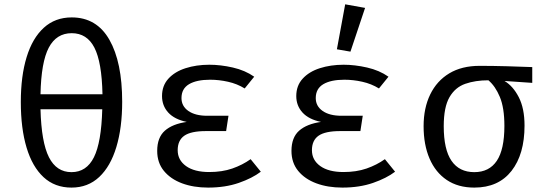

<svg xmlns="http://www.w3.org/2000/svg" viewBox="-20 -848 2502 880"><path d="M308.7 -768.2Q423.1 -768.2 481.5 -665.6Q540 -563.1 540 -381.5Q540 -262.6 513.3 -174.1Q486.7 -85.6 434.9 -36.9Q383.1 11.8 307.7 11.8Q231.3 11.8 179.7 -35.9Q128.2 -83.6 101.8 -171.5Q75.4 -259.5 75.4 -380.5Q75.4 -499.5 102.1 -586.4Q128.7 -673.3 180.8 -720.8Q232.8 -768.2 308.7 -768.2ZM308.7 -695.9Q238.5 -695.9 203.6 -629.7Q168.7 -563.6 165.6 -415.9H449.7Q446.7 -563.6 412.6 -629.7Q378.5 -695.9 308.7 -695.9ZM448.7 -347.2H165.6Q169.7 -195.4 204.4 -127.2Q239 -59 307.7 -59Q376.4 -59 410.5 -127.2Q444.6 -195.4 448.7 -347.2Z M1016.4 -247.2H924.1Q854.9 -247.2 824.6 -225.9Q794.4 -204.6 794.4 -159.5Q794.4 -114.4 832.6 -86.9Q870.8 -59.5 939 -59.5Q997.9 -59.5 1044.6 -75.6Q1091.3 -91.8 1128.7 -118.5L1175.4 -61Q1136.4 -31.3 1074.4 -9.7Q1012.3 11.8 933.8 11.8Q867.2 11.8 814.6 -7.7Q762.1 -27.2 731.3 -64.6Q700.5 -102.1 700.5 -156.4Q700.5 -217.9 735.6 -249Q770.8 -280 835.9 -289.2Q779.5 -301 751 -332.3Q722.6 -363.6 722.6 -407.7Q722.6 -455.4 751.8 -487.4Q781 -519.5 830.5 -535.4Q880 -551.3 939.5 -551.3Q990.8 -551.3 1047.2 -538.5Q1103.6 -525.6 1145.1 -496.4L1101.5 -442.6Q1066.7 -464.1 1025.1 -473.3Q983.6 -482.6 943.1 -482.6Q881 -482.6 846.4 -462.1Q811.8 -441.5 811.8 -398.5Q811.8 -361.5 843.3 -339.5Q874.9 -317.4 929.7 -317.4H1027.2Z M1631.8 -247.2H1539.5Q1470.3 -247.2 1440 -225.9Q1409.7 -204.6 1409.7 -159.5Q1409.7 -114.4 1447.9 -86.9Q1486.2 -59.5 1554.4 -59.5Q1613.3 -59.5 1660 -75.6Q1706.7 -91.8 1744.1 -118.5L1790.8 -61Q1751.8 -31.3 1689.7 -9.7Q1627.7 11.8 1549.2 11.8Q1482.6 11.8 1430 -7.7Q1377.4 -27.2 1346.7 -64.6Q1315.9 -102.1 1315.9 -156.4Q1315.9 -217.9 1351 -249Q1386.2 -280 1451.3 -289.2Q1394.9 -301 1366.4 -332.3Q1337.9 -363.6 1337.9 -407.7Q1337.9 -455.4 1367.2 -487.4Q1396.4 -519.5 1445.9 -535.4Q1495.4 -551.3 1554.9 -551.3Q1606.2 -551.3 1662.6 -538.5Q1719 -525.6 1760.5 -496.4L1716.9 -442.6Q1682.1 -464.1 1640.5 -473.3Q1599 -482.6 1558.5 -482.6Q1496.4 -482.6 1461.8 -462.1Q1427.2 -441.5 1427.2 -398.5Q1427.2 -361.5 1458.7 -339.5Q1490.3 -317.4 1545.1 -317.4H1642.6ZM1562.1 -828.2 1653.3 -811.8 1586.2 -611.3 1524.1 -622.1Z M2177.9 -546.2Q2236.4 -546.2 2302.8 -544.4Q2369.2 -542.6 2419.5 -540.5V-468.2L2292.3 -476.9Q2331.3 -453.8 2357.7 -402.6Q2384.1 -351.3 2384.1 -272.3Q2384.1 -141 2324.4 -64.6Q2264.6 11.8 2153.8 11.8Q2079.5 11.8 2027.7 -23.1Q1975.9 -57.9 1948.7 -121.3Q1921.5 -184.6 1921.5 -269.7Q1921.5 -352.8 1951.8 -415.1Q1982.1 -477.4 2039.2 -511.8Q2096.4 -546.2 2177.9 -546.2ZM2013.8 -269.7Q2013.8 -162.6 2049.5 -110.8Q2085.1 -59 2153.8 -59Q2222.1 -59 2256.9 -110.8Q2291.8 -162.6 2291.8 -270.8Q2291.8 -353.8 2271 -403.6Q2250.3 -453.3 2218.5 -480Q2158.5 -480 2112.3 -463.8Q2066.2 -447.7 2040 -402.3Q2013.8 -356.9 2013.8 -269.7Z"/></svg>

Font: FiraCode Nerd Font
Style: Regular
Weight: 400
Designer: Carrois Corporate, Edenspiekermann AG, Nikita Prokopov
Foundry: Carrois Corporate, Edenspiekermann AG, Nikita Prokopov
Version: Version 6.002;Nerd Fonts 2.1.0